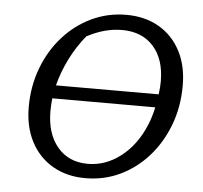

<svg xmlns="http://www.w3.org/2000/svg" viewBox="-49 -709 815 769"><g transform="rotate(5 358.0 -324.0)"><path d="M321 9Q246 9 189.5 -24Q133 -57 102 -116.5Q71 -176 71 -256Q71 -339 98.5 -412Q126 -485 175 -540Q224 -595 289 -626Q354 -657 429 -657Q504 -657 560 -624.5Q616 -592 647 -533Q678 -474 678 -394Q678 -309 650.5 -236Q623 -163 574.5 -108Q526 -53 461.5 -22Q397 9 321 9ZM417 -595Q347 -595 276 -557Q239 -512 212.5 -459Q186 -406 172 -351H585Q589 -380 589 -403Q589 -493 543 -544Q497 -595 417 -595ZM326 -49Q398 -49 459 -96.5Q520 -144 554 -226Q567 -257 576 -298H162Q159 -271 159 -246Q159 -156 204 -102.5Q249 -49 326 -49Z"/></g></svg>

Font: Piazzolla SC
Style: Italic
Weight: 400
Italic angle: -11.3°
Designer: Juan Pablo del Peral
Foundry: Huerta Tipografica
Version: Version 1.330